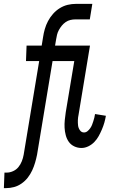

<svg xmlns="http://www.w3.org/2000/svg" viewBox="-65 -755 585 990"><path d="M-45 215 -42 135H-31Q-14 135 2.5 127.5Q19 120 30 106.5Q41 93 47.5 76.5Q54 60 57 43L137 -440H69L72 -520H150L157 -563Q160 -584 166 -605Q172 -626 182.5 -646Q193 -666 208.5 -683.5Q224 -701 243.5 -713Q263 -725 284 -730Q305 -735 326 -735H411L398 -655H323Q311 -655 298 -652Q285 -649 273.5 -641Q262 -633 253.5 -622.5Q245 -612 238.5 -600Q232 -588 229 -575.5Q226 -563 224 -550L219 -520H340L337 -440H206L126 43Q122 63 116 83.5Q110 104 101 123.5Q92 143 78.5 160.5Q65 178 46.5 191Q28 204 7.5 209.5Q-13 215 -34 215ZM355 8Q335 8 317.5 -0.5Q300 -9 289.5 -24Q279 -39 274 -58Q269 -77 268 -96.5Q267 -116 269 -136Q271 -156 274 -176L318 -440H248L251 -520H399L340 -163Q337 -149 336.5 -135.5Q336 -122 337.5 -108.5Q339 -95 347 -83.5Q355 -72 368 -72Q378 -72 386 -78.5Q394 -85 400 -93.5Q406 -102 409.5 -111Q413 -120 416 -129.5Q419 -139 421.5 -148.5Q424 -158 425 -167L481 -158Q478 -140 473 -122.5Q468 -105 460.5 -87.5Q453 -70 444 -53.5Q435 -37 421.5 -23Q408 -9 390.5 -0.5Q373 8 355 8Z"/></svg>

Font: Iosevka Medium
Style: Italic
Weight: 500
Italic angle: -9°
Monospace: yes
Designer: Belleve Invis
Foundry: Belleve Invis
Version: Version 32.5.0; ttfautohint (v1.8.4)